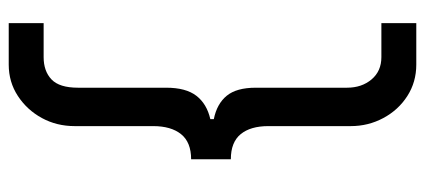

<svg xmlns="http://www.w3.org/2000/svg" viewBox="-287 -528 974 440"><g transform="rotate(-90 200.0 -308.0)"><path d="M272 159Q232 159 200 138.5Q168 118 149.5 83.5Q131 49 131 9V-180Q131 -221 112.5 -243.5Q94 -266 55 -266V-357Q94 -357 112.5 -380Q131 -403 131 -444V-624Q131 -665 149.5 -699Q168 -733 200 -754Q232 -775 272 -775H367V-695H289Q257 -695 238 -677Q219 -659 219 -616V-414Q219 -369 200.5 -345Q182 -321 147 -313V-305Q182 -298 200.5 -275.5Q219 -253 219 -209V0Q219 34 238 56.5Q257 79 289 79H367V159Z"/></g></svg>

Font: Inclusive Sans
Style: Regular
Weight: 400
Designer: Olivia King
Foundry: Olivia King
Version: Version 2.004